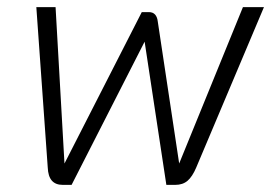

<svg xmlns="http://www.w3.org/2000/svg" viewBox="-20 -519 761 539"><path d="M721 -499 531 -49Q520 -23 506.5 -11.5Q493 0 472 0H447L386 -402L181 0H156Q136 0 125.5 -12Q115 -24 114 -49L82 -499H136L161 -60L378 -485H398Q420 -485 423 -458L483 -60L662 -499Z"/></svg>

Font: Bai Jamjuree Light
Style: Italic
Weight: 300
Italic angle: -10°
Version: Version 1.000; ttfautohint (v1.6)